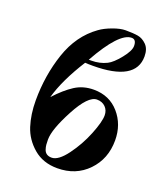

<svg xmlns="http://www.w3.org/2000/svg" viewBox="-131 -787 763 887"><g transform="rotate(20 250.0 -343.5)"><path d="M462 -202Q462 -111 403.5 -50.5Q345 10 254 10Q184 10 137 -30Q90 -70 72 -126Q54 -182 54 -251Q54 -374 91 -483.5Q128 -593 212 -653Q235 -670 271.5 -683.5Q308 -697 334 -697Q372 -697 395 -693Q418 -689 437.5 -669.5Q457 -650 457 -613Q457 -491 247 -491Q220 -491 209 -492Q137 -378 112 -288Q157 -337 197.5 -363Q238 -389 290 -389Q367 -389 414.5 -334.5Q462 -280 462 -202ZM220 -511H232Q274 -511 308 -528Q332 -540 363.5 -579Q395 -618 395 -642Q395 -674 372 -674Q311 -674 220 -511ZM377 -294Q377 -319 361 -335Q345 -351 319 -351Q276 -351 222.5 -250.5Q169 -150 169 -100Q169 -85 170 -74.5Q171 -64 175 -52Q179 -40 188.5 -33.5Q198 -27 213 -27Q246 -27 286 -81Q326 -135 351.5 -198.5Q377 -262 377 -294Z"/></g></svg>

Font: STIX MathJax Main
Style: Bold
Weight: 700
Designer: MicroPress Inc., with final additions and corrections provided by Coen Hoffman, Elsevier (retired)
Version: Version 1.1.1